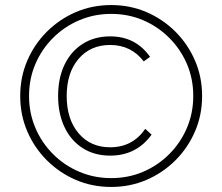

<svg xmlns="http://www.w3.org/2000/svg" viewBox="-20 -730 880 760"><path d="M420 10Q345 10 280 -18Q215 -46 165.5 -95.5Q116 -145 88 -210Q60 -275 60 -350Q60 -425 88 -490Q116 -555 165.5 -604.5Q215 -654 280 -682Q345 -710 420 -710Q495 -710 560 -682Q625 -654 674.5 -604.5Q724 -555 752 -490Q780 -425 780 -350Q780 -275 752 -210Q724 -145 674.5 -95.5Q625 -46 560 -18Q495 10 420 10ZM420 -25Q488 -25 546.5 -50Q605 -75 650 -120Q695 -165 720 -224Q745 -283 745 -350Q745 -418 720 -476.5Q695 -535 650 -580Q605 -625 546.5 -650Q488 -675 420 -675Q353 -675 294 -650Q235 -625 190 -580Q145 -535 120 -476.5Q95 -418 95 -350Q95 -283 120 -224Q145 -165 190 -120Q235 -75 294 -50Q353 -25 420 -25ZM416 -114Q354 -114 307.5 -143.5Q261 -173 235.5 -226.5Q210 -280 210 -350Q210 -421 235.5 -474Q261 -527 307.5 -556.5Q354 -586 416 -586Q517 -586 574 -505L549 -487Q499 -552 416 -552Q338 -552 291 -497Q244 -442 244 -350Q244 -258 291 -202.5Q338 -147 416 -147Q505 -147 555 -220L580 -197Q520 -114 416 -114Z"/></svg>

Font: Zen Kaku Gothic Antique Light
Style: Regular
Weight: 300
Designer: Yoshimichi Ohira
Foundry: Positype
Version: Version 1.001